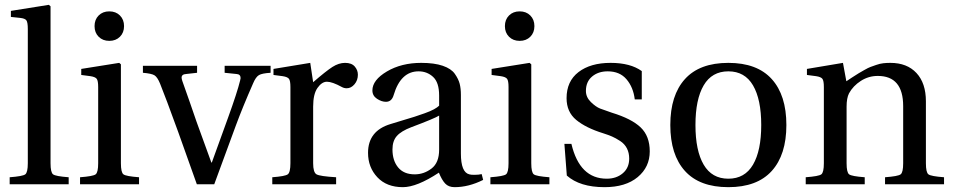

<svg xmlns="http://www.w3.org/2000/svg" viewBox="-20 -762 3939 794"><path d="M20 0V-29Q74 -33 84.5 -41Q95 -49 95 -87V-642Q95 -670 89 -678Q83 -686 63 -688L25 -692V-717L182 -742L189 -736V-87Q189 -49 199.5 -41Q210 -33 264 -29V0Z M311 0V-29Q365 -33 375.5 -41Q386 -49 386 -87V-402Q386 -428 380 -436Q374 -444 354 -447L316 -452V-477L473 -502L480 -496V-87Q480 -49 490.5 -41Q501 -33 555 -29V0ZM388 -610Q371 -627 371 -654Q371 -681 388 -698Q405 -715 432 -715Q459 -715 476 -698Q493 -681 493 -654Q493 -627 476 -610Q459 -593 432 -593Q405 -593 388 -610Z M571 -461V-490H795V-461L750 -456Q731 -455 731 -441Q731 -436 734 -427Q744 -399 764 -342Q784 -285 793 -258L854 -90H856L923 -275Q961 -380 973 -429Q975 -437 975 -439Q975 -455 958 -456L909 -461V-490H1099V-461Q1064 -459 1051 -451.5Q1038 -444 1027 -418Q983 -318 955 -242L866 0H794L717 -216Q664 -362 642 -416Q631 -443 619 -450.5Q607 -458 571 -461Z M1106 0V-29Q1159 -33 1170 -41Q1181 -49 1181 -87V-402Q1181 -428 1175 -436Q1169 -444 1149 -447L1111 -452V-477L1263 -502L1275 -422Q1328 -468 1354.5 -485Q1381 -502 1407 -502Q1434 -502 1447 -487Q1460 -472 1460 -453Q1460 -430 1446 -413.5Q1432 -397 1414 -397Q1403 -397 1394 -402Q1354 -424 1332 -424Q1311 -424 1293 -398.5Q1275 -373 1275 -321V-87Q1275 -49 1289 -41Q1303 -33 1370 -29V0Z M1603 -144Q1603 -98 1626.5 -69.5Q1650 -41 1695 -41Q1733 -41 1764.5 -65Q1796 -89 1796 -143V-284Q1777 -272 1681 -236Q1639 -220 1621 -199.5Q1603 -179 1603 -144ZM1502 -130Q1502 -221 1595 -249Q1610 -254 1642.5 -263.5Q1675 -273 1693.5 -279Q1712 -285 1736 -293.5Q1760 -302 1774.5 -310Q1789 -318 1796 -325V-367Q1796 -421 1771 -444Q1746 -467 1711 -467Q1637 -467 1608 -369Q1600 -341 1576 -341Q1558 -341 1539 -353.5Q1520 -366 1520 -388Q1520 -431 1580 -466.5Q1640 -502 1722 -502Q1776 -502 1811 -490Q1846 -478 1861 -456.5Q1876 -435 1881 -415.5Q1886 -396 1886 -369V-127Q1886 -49 1921 -41Q1927 -39 1941 -39Q1960 -39 1972 -42L1978 -18Q1918 12 1860 12Q1835 12 1821 -3Q1807 -18 1795 -48Q1704 12 1646 12Q1579 12 1540.5 -29Q1502 -70 1502 -130Z M2008 0V-29Q2062 -33 2072.5 -41Q2083 -49 2083 -87V-402Q2083 -428 2077 -436Q2071 -444 2051 -447L2013 -452V-477L2170 -502L2177 -496V-87Q2177 -49 2187.5 -41Q2198 -33 2252 -29V0ZM2085 -610Q2068 -627 2068 -654Q2068 -681 2085 -698Q2102 -715 2129 -715Q2156 -715 2173 -698Q2190 -681 2190 -654Q2190 -627 2173 -610Q2156 -593 2129 -593Q2102 -593 2085 -610Z M2314 -167H2343Q2377 -23 2489 -23Q2529 -23 2555.5 -45.5Q2582 -68 2582 -106Q2582 -130 2572.5 -148.5Q2563 -167 2544.5 -179Q2526 -191 2511 -197.5Q2496 -204 2474 -211Q2403 -233 2363 -266Q2323 -299 2323 -356Q2323 -426 2372.5 -464Q2422 -502 2505 -502Q2587 -502 2634 -468V-351H2605Q2599 -401 2571 -434Q2543 -467 2493 -467Q2454 -467 2428.5 -445.5Q2403 -424 2403 -386Q2403 -360 2423.5 -340Q2444 -320 2462 -313Q2480 -306 2510 -296Q2592 -271 2629.5 -235Q2667 -199 2667 -136Q2667 -71 2617 -29.5Q2567 12 2480 12Q2378 12 2324 -36Z M2890 -409Q2856 -351 2856 -245Q2856 -139 2890 -81Q2924 -23 2992 -23Q3060 -23 3094 -81Q3128 -139 3128 -245Q3128 -351 3094 -409Q3060 -467 2992 -467Q2924 -467 2890 -409ZM2812.5 -55Q2752 -122 2752 -245Q2752 -368 2812.5 -435Q2873 -502 2992 -502Q3111 -502 3171.5 -435Q3232 -368 3232 -245Q3232 -122 3171.5 -55Q3111 12 2992 12Q2873 12 2812.5 -55Z M3312 0V-29Q3366 -33 3376.5 -41Q3387 -49 3387 -87V-402Q3387 -428 3381 -436Q3375 -444 3355 -447L3317 -452V-477L3466 -502L3480 -426Q3484 -429 3505 -442.5Q3526 -456 3531 -459Q3536 -462 3553.5 -472Q3571 -482 3579.5 -485Q3588 -488 3603.5 -493.5Q3619 -499 3633 -500.5Q3647 -502 3662 -502Q3731 -502 3770 -460Q3809 -418 3809 -343V-87Q3809 -49 3819.5 -41Q3830 -33 3884 -29V0H3640V-29Q3694 -33 3704.5 -41Q3715 -49 3715 -87V-323Q3715 -448 3610 -448Q3572 -448 3540 -427.5Q3508 -407 3491 -376Q3481 -356 3481 -321V-87Q3481 -49 3491.5 -41Q3502 -33 3556 -29V0Z"/></svg>

Font: Heuristica
Style: Regular
Weight: 400
Version: Version 1.0.1 ; ttfautohint (v1.4.1)